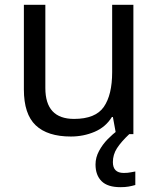

<svg xmlns="http://www.w3.org/2000/svg" viewBox="-20 -556 658 796"><path d="M533 -536V0H461L448 -71H444Q418 -29 372 -9.5Q326 10 274 10Q177 10 128 -36.5Q79 -83 79 -185V-536H168V-191Q168 -63 287 -63Q376 -63 410.5 -113Q445 -163 445 -257V-536ZM448 116Q448 161 493 161Q510 161 521.5 158.5Q533 156 541 155V211Q527 215 513 217.5Q499 220 479 220Q426 220 401 195Q376 170 376 126Q376 97 390.5 70Q405 43 426.5 21Q448 -1 468 -15L516 0Q482 32 465 58.5Q448 85 448 116Z"/></svg>

Font: Noto Sans NKo
Style: Regular
Weight: 400
Designer: Monotype Design Team
Foundry: Monotype Imaging Inc.
Version: Version 2.003; ttfautohint (v1.8.4.7-5d5b)